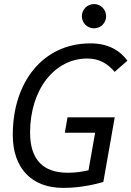

<svg xmlns="http://www.w3.org/2000/svg" viewBox="-20 -917 648 947"><path d="M292 9.8C381.3 9.8 460.4 -10.7 489.7 -19.5L545.9 -338.4H313L299.8 -262.2H449.2L416.5 -77.1C387.2 -70.3 353 -64.9 314.5 -64.9C191.4 -64.9 128.4 -130.9 128.4 -263.2C128.4 -477.1 250.5 -628.4 410.2 -628.4C469.7 -628.4 511.7 -603 545.4 -562.5L608.4 -617.7C571.8 -668 513.7 -703.1 426.3 -703.1C190.9 -703.1 43 -511.2 43 -252C43 -87.4 135.7 9.8 292 9.8ZM443.8 -777.3C476.6 -777.3 503.4 -803.7 503.4 -836.9C503.4 -870.1 476.6 -897 443.8 -897C410.6 -897 383.8 -870.1 383.8 -836.9C383.8 -803.7 410.6 -777.3 443.8 -777.3Z"/></svg>

Font: Cascadia Code PL SemiLight
Style: Italic
Weight: 350
Italic angle: -10°
Monospace: yes
Designer: Aaron Bell
Foundry: Saja Typeworks
Version: Version 2404.023